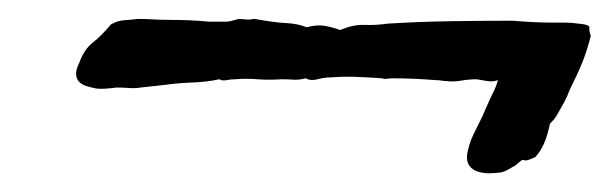

<svg xmlns="http://www.w3.org/2000/svg" viewBox="-20 -390 642 202"><path d="M529.3 -221.7Q526.4 -219.7 524.4 -217.8Q522.5 -215.8 518.6 -213.9Q510.7 -209 506.3 -208.5Q502 -208 500 -208Q491.2 -207 484.4 -209Q476.6 -210.9 473.1 -216.8Q469.7 -222.7 472.7 -233.4Q474.6 -242.2 481 -254.4Q487.3 -266.6 492.2 -278.3Q495.1 -285.2 498.5 -292Q502 -298.8 503.9 -305.7Q498 -303.7 492.7 -304.7Q487.3 -305.7 481.4 -306.6Q473.6 -306.6 465.3 -305.2Q457 -303.7 450.2 -304.7Q447.3 -304.7 444.3 -305.2Q441.4 -305.7 438.5 -305.7Q426.8 -306.6 416 -307.1Q405.3 -307.6 392.6 -307.6Q389.6 -307.6 387.2 -307.1Q384.8 -306.6 381.8 -307.6Q368.2 -308.6 355 -309.1Q341.8 -309.6 328.1 -308.6Q321.3 -308.6 314 -306.6Q306.6 -304.7 301.8 -307.6Q293.9 -305.7 288.1 -306.2Q282.2 -306.6 276.4 -306.6Q262.7 -305.7 251 -306.6Q239.3 -307.6 227.5 -306.6Q222.7 -306.6 218.3 -305.7Q213.9 -304.7 210.9 -306.6Q197.3 -303.7 182.6 -303.2Q168 -302.7 154.3 -300.8Q146.5 -299.8 140.6 -299.3Q134.8 -298.8 127.9 -297.9Q121.1 -296.9 115.7 -297.4Q110.4 -297.9 102.5 -297.9Q87.9 -295.9 81.1 -296.9Q76.2 -297.9 71.3 -299.3Q66.4 -300.8 63.5 -303.7Q60.5 -306.6 60.1 -311.5Q59.6 -316.4 63.5 -324.2Q68.4 -337.9 77.6 -345.2Q86.9 -352.5 96.7 -364.3Q103.5 -368.2 110.4 -368.7Q117.2 -369.1 125 -370.1Q132.8 -370.1 141.1 -369.6Q149.4 -369.1 157.2 -369.1Q168 -369.1 178.7 -368.7Q189.5 -368.2 200.2 -367.2H217.8Q220.7 -367.2 224.1 -368.2Q227.5 -369.1 231.4 -370.1Q242.2 -369.1 244.1 -369.6Q246.1 -370.1 248 -370.1Q269.5 -366.2 281.2 -365.7Q293 -365.2 302.7 -361.3Q313.5 -364.3 321.8 -362.8Q330.1 -361.3 337.9 -358.4Q351.6 -364.3 363.3 -363.8Q375 -363.3 388.7 -365.2Q421.9 -367.2 454.6 -367.7Q487.3 -368.2 519.5 -368.2Q531.2 -367.2 542 -366.7Q552.7 -366.2 563.5 -366.2Q569.3 -366.2 575.2 -366.2Q581.1 -366.2 587.9 -365.2Q600.6 -364.3 600.1 -360.8Q599.6 -357.4 601.6 -352.5Q597.7 -336.9 592.8 -324.7Q587.9 -312.5 579.1 -294.9Q577.1 -289.1 573.7 -282.7Q570.3 -276.4 567.4 -271.5Q565.4 -267.6 563 -264.6Q560.5 -261.7 558.6 -259.8Q555.7 -246.1 551.8 -237.8Q547.9 -229.5 543 -224.6Q534.2 -220.7 532.7 -221.2Q531.2 -221.7 529.3 -221.7Z"/></svg>

Font: Seaweed Script
Style: Regular
Weight: 400
Designer: Squid
Foundry: Font Diner, Inc DBA Neapolitan
Version: Version 1.000